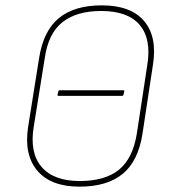

<svg xmlns="http://www.w3.org/2000/svg" viewBox="-20 -686 631 717"><path d="M198 -328Q194 -328 195 -333L198 -345Q199 -349 203 -349H440Q445 -349 444 -344L441 -332Q440 -328 436 -328ZM277 11Q170 11 119.5 -48.5Q69 -108 85 -212L126 -469Q142 -571 200 -618.5Q258 -666 360 -666Q469 -666 518.5 -607Q568 -548 551 -443L512 -186Q496 -84 438 -36.5Q380 11 277 11ZM278 -10Q372 -10 424 -52Q476 -94 491 -187L530 -443Q546 -540 502 -592.5Q458 -645 358 -645Q266 -645 213 -603Q160 -561 147 -468L106 -213Q90 -116 135 -63Q180 -10 278 -10Z"/></svg>

Font: Sofia Sans Semi Condensed Thin
Style: Italic
Weight: 250
Italic angle: -9°
Version: Version 4.100